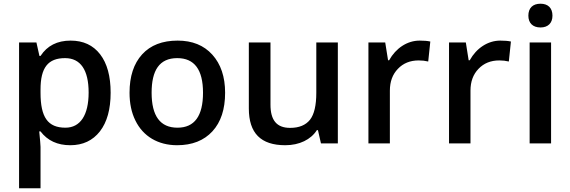

<svg xmlns="http://www.w3.org/2000/svg" viewBox="-20 -767 3050 1027"><path d="M356 9.8C423.3 9.8 476.1 -15.1 514.6 -64.5C552.7 -113.8 571.8 -182.6 571.8 -271C571.8 -359.4 553.2 -427.7 515.6 -476.6C478 -525.4 425.3 -549.8 357.9 -549.8C286.1 -549.8 232.4 -522.5 196.8 -467.8H190.9C182.6 -505.9 177.2 -529.8 174.8 -540H82V240.2H196.8V19C196.8 9.3 194.3 -18.6 189.9 -64H196.8C234.4 -14.6 287.6 9.8 356 9.8ZM328.1 -456.1C410.6 -456.1 454.1 -393.1 454.1 -272C454.1 -151.4 409.7 -84 330.1 -84C235.8 -84 196.8 -139.6 196.8 -271V-288.1C196.8 -405.3 236.8 -456.1 328.1 -456.1Z M1184.1 -271C1184.1 -356.4 1161.1 -424.3 1115.7 -474.6C1070.3 -524.9 1008.3 -549.8 930.2 -549.8C848.6 -549.8 785.2 -525.4 740.2 -476.1C695.3 -426.8 672.9 -358.4 672.9 -271C672.9 -214.8 683.1 -165 704.1 -122.6C745.6 -37.1 826.2 9.8 927.2 9.8C1007.8 9.8 1070.8 -15.1 1116.2 -64.5C1161.6 -113.8 1184.1 -182.6 1184.1 -271ZM791 -271C791 -390.1 832 -456.1 928.2 -456.1C1020 -456.1 1065.9 -394.5 1065.9 -271C1065.9 -146.5 1020.5 -84 929.2 -84C836.9 -84 791 -146.5 791 -271Z M1787.1 0V-540H1671.9V-271C1671.9 -203.1 1660.6 -155.3 1638.2 -126.5C1615.2 -97.7 1580.1 -83 1531.7 -83C1459.5 -83 1426.8 -124.5 1426.8 -207V-540H1311V-187C1311 -54.7 1375 9.8 1505.9 9.8C1581.5 9.8 1643.1 -20.5 1674.8 -70.8H1680.7L1696.8 0Z M2224.6 -549.8C2158.2 -549.8 2097.2 -509.3 2061.5 -444.8H2055.7L2040.5 -540H1950.7V0H2065.4V-282.2C2065.4 -330.1 2079.6 -369.1 2108.4 -398.9C2136.7 -428.7 2173.8 -443.8 2219.7 -443.8C2237.3 -443.8 2254.4 -441.9 2270.5 -438L2281.7 -544.9C2266.6 -548.3 2247.6 -549.8 2224.6 -549.8Z M2655.8 -549.8C2589.4 -549.8 2528.3 -509.3 2492.7 -444.8H2486.8L2471.7 -540H2381.8V0H2496.6V-282.2C2496.6 -330.1 2510.7 -369.1 2539.6 -398.9C2567.9 -428.7 2605 -443.8 2650.9 -443.8C2668.5 -443.8 2685.5 -441.9 2701.7 -438L2712.9 -544.9C2697.8 -548.3 2678.7 -549.8 2655.8 -549.8Z M2927.7 -540H2813V0H2927.7ZM2806.2 -683.1C2806.2 -644 2829.6 -620.1 2871.1 -620.1C2911.6 -620.1 2935.1 -644 2935.1 -683.1C2935.1 -724.1 2911.6 -747.1 2871.1 -747.1C2829.6 -747.1 2806.2 -724.1 2806.2 -683.1Z"/></svg>

Font: Samim Medium
Style: Regular
Weight: 500
Foundry: DejaVu fonts team - Redesigned by Saber Rastikerdar
Version: Version 4.0.5